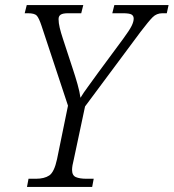

<svg xmlns="http://www.w3.org/2000/svg" viewBox="-20 -734 682 754"><path d="M86 0 92 -32H121Q154 -32 173.5 -45Q193 -58 204 -109L247 -319L143 -633Q133 -663 124.5 -672.5Q116 -682 89 -682H77L85 -714H307L299 -682H248Q227 -682 218.5 -676.5Q210 -671 210 -659Q210 -644 214.5 -625Q219 -606 227 -582L267 -460Q276 -433 284.5 -403Q293 -373 296 -350Q308 -370 325.5 -393.5Q343 -417 365 -448L464 -582Q489 -616 497 -632.5Q505 -649 505 -661Q505 -672 496.5 -677Q488 -682 462 -682H421L429 -714H642L635 -682H618Q595 -682 579.5 -666.5Q564 -651 532 -609L314 -316L270 -109Q263 -82 263 -67Q263 -45 278 -38.5Q293 -32 320 -32H348L342 0Z"/></svg>

Font: Noto Serif SemiCondensed Light
Style: Italic
Weight: 300
Width: 4
Italic angle: -12°
Designer: Monotype Design Team
Foundry: Monotype Imaging Inc.
Version: Version 2.013; ttfautohint (v1.8.4.7-5d5b)